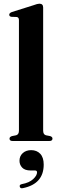

<svg xmlns="http://www.w3.org/2000/svg" viewBox="-20 -763 326 1039"><path d="M213.5 -722.5V-56.5Q213.5 -35 228.5 -31L251.5 -26.5Q264 -22.5 264 -13Q264 0 247 0H48Q31.5 0 31.5 -13Q31.5 -22 44.5 -26.5L67.5 -31Q82.5 -35.5 82.5 -56V-654Q82.5 -669.5 70.5 -671L41.5 -672Q30 -674 30 -683.5Q30 -692.5 44.5 -698L160.5 -734.5Q183 -743 193 -743Q213.5 -743 213.5 -722.5ZM145.5 159.5Q114.5 159.5 100 144Q85.5 128.5 85.5 107Q85.5 81.5 103.2 65.5Q121 49.5 148.5 49.5Q179 49.5 197.8 69.2Q216.5 89 216.5 127.5Q216.5 232 104.5 255Q90 258.5 87 247.5Q84 236.5 97.5 233.5Q138.5 226 159.5 206.2Q180.5 186.5 180.5 169.5Q180.5 159.5 169 159.5Z"/></svg>

Font: Fraunces 72pt S000 SemiBold
Style: Regular
Weight: 600
Version: Version 1.000; ttfautohint (v1.8.3)